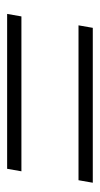

<svg xmlns="http://www.w3.org/2000/svg" viewBox="109 -553 280 538"><g transform="rotate(90 249.0 -284.0)"><path d="M51 -364 58 -404H492L485 -364ZM19 -164 26 -204H460L453 -164Z"/></g></svg>

Font: Nunito Sans 7pt Condensed ExtraLight
Style: Italic
Weight: 250
Width: 3
Italic angle: -9°
Designer: Vernon Adams
Foundry: Vernon Adams
Version: Version 3.101;gftools[0.9.27]